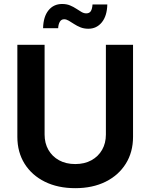

<svg xmlns="http://www.w3.org/2000/svg" viewBox="-20 -958 774 988"><path d="M367.2 10.3Q277.8 10.3 210.7 -22.9Q143.6 -56.2 106.4 -115.7Q69.3 -175.3 69.3 -253.9V-727.5H209.5V-265.6Q209.5 -221.2 229 -187Q248.5 -152.8 283.9 -133.3Q319.3 -113.8 367.2 -113.8Q415 -113.8 450.4 -133.3Q485.8 -152.8 505.4 -187Q524.9 -221.2 524.9 -265.6V-727.5H664.6V-253.9Q664.6 -175.3 627.4 -115.7Q590.3 -56.2 523.4 -22.9Q456.5 10.3 367.2 10.3ZM434.6 -810.1Q412.1 -810.1 394 -817.4Q376 -824.7 361.1 -834.5Q346.2 -844.2 333.7 -851.6Q321.3 -858.9 310.1 -858.9Q295.4 -858.9 287.8 -845.9Q280.3 -833 279.3 -813H201.7Q203.1 -872.1 229.5 -904.8Q255.9 -937.5 299.8 -937.5Q322.8 -937.5 340.3 -930.2Q357.9 -922.9 372.3 -913.3Q386.7 -903.8 399.2 -896.5Q411.6 -889.2 423.8 -889.2Q439.9 -889.2 447.3 -900.6Q454.6 -912.1 456.1 -935.1H532.2Q530.8 -876 503.9 -843Q477.1 -810.1 434.6 -810.1Z"/></svg>

Font: Inter
Style: 650
Weight: 650
Designer: Rasmus Andersson
Foundry: rsms
Version: Version 4.001;git-66647c0bb